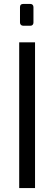

<svg xmlns="http://www.w3.org/2000/svg" viewBox="-20 -950 274 970"><path d="M77 -736H157V0H77ZM81 -836V-914Q81 -930 97 -930H134Q141 -930 145 -925.5Q149 -921 149 -914V-836Q149 -829 145 -824.5Q141 -820 134 -820H97Q90 -820 85.5 -824.5Q81 -829 81 -836Z"/></svg>

Font: Exo
Style: Regular
Weight: 400
Designer: Natanael Gama
Foundry: Natanael Gama
Version: Version 1.500; ttfautohint (v1.6)